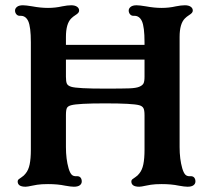

<svg xmlns="http://www.w3.org/2000/svg" viewBox="-20 -698 821 728"><path d="M47 -10Q47 -15 50.5 -18Q54 -21 62.5 -26.5Q71 -32 77 -40Q88 -53 92.5 -75Q97 -97 97 -130V-538Q97 -596 87 -618Q77 -639 57 -638H55Q47 -638 42 -644Q37 -650 37 -658Q37 -666 44.5 -672Q52 -678 67 -678Q78 -678 102 -674Q134 -668 162 -668Q190 -668 216 -674Q236 -678 250 -678Q264 -678 272 -672.5Q280 -667 280 -658Q280 -653 276.5 -649Q273 -645 265 -640Q257 -635 250 -628Q230 -608 230 -558V-528H528V-538Q528 -596 518 -618Q508 -639 488 -638H486Q478 -638 473 -644Q468 -650 468 -658Q468 -666 475.5 -672Q483 -678 498 -678Q509 -678 533 -674Q565 -668 593 -668Q621 -668 647 -674Q667 -678 681 -678Q695 -678 703 -672.5Q711 -667 711 -658Q711 -653 707.5 -649Q704 -645 696 -640Q688 -635 681 -628Q661 -608 661 -558V-140Q661 -95 671 -60Q676 -43 682.5 -36Q689 -29 701 -30H703Q712 -30 716.5 -24.5Q721 -19 721 -10Q721 -1 713.5 4.5Q706 10 691 10Q680 10 658 6Q630 0 593 0Q568 0 552 2.5Q536 5 533 6Q515 10 508 10Q478 10 478 -10Q478 -15 481.5 -18Q485 -21 493.5 -26.5Q502 -32 508 -40Q519 -53 523.5 -75Q528 -97 528 -130V-261Q528 -281 523.5 -288.5Q519 -296 508 -299Q483 -306 379 -306Q275 -306 250 -299Q238 -296 234 -289Q230 -282 230 -261V-140Q230 -95 240 -60Q245 -43 251.5 -36Q258 -29 270 -30H272Q281 -30 285.5 -24.5Q290 -19 290 -10Q290 -1 282.5 4.5Q275 10 260 10Q249 10 227 6Q199 0 162 0Q137 0 121 2.5Q105 5 102 6Q84 10 77 10Q47 10 47 -10ZM250 -369Q272 -362 379 -362Q446 -362 471 -363Q496 -364 508 -369Q520 -374 524 -381.5Q528 -389 528 -407V-472H230V-407Q230 -389 233.5 -381Q237 -373 250 -369Z"/></svg>

Font: Raigarh Medium
Style: Regular
Weight: 500
Designer: jaikishan Patel
Foundry: MagicType
Version: Version 1.000